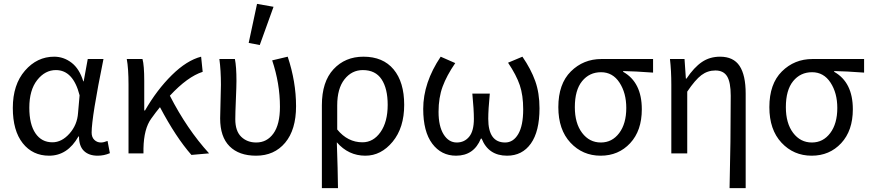

<svg xmlns="http://www.w3.org/2000/svg" viewBox="-20 -790 4483 989"><path d="M233 12Q148 12 97 -52.5Q46 -117 46 -234Q46 -354 108.5 -426Q171 -498 259 -498Q308 -498 348.5 -467Q389 -436 409 -371H411L432 -486H513Q452 -186 452 -107Q452 -83 466 -69.5Q480 -56 500 -56Q514 -56 534 -64L546 -1Q516 12 483 12Q438 12 412.5 -12.5Q387 -37 387 -87H384Q328 12 233 12ZM250 -57Q298 -57 338 -102Q378 -147 382 -208L390 -299Q357 -429 268 -429Q212 -429 171.5 -377.5Q131 -326 131 -235Q131 -150 162.5 -103.5Q194 -57 250 -57Z M966 8Q886 -83 804 -238Q784 -214 759 -179Q721 -127 719 -25V0H642V-353Q642 -438 633 -486H714Q723 -453 723 -373V-221H727Q788 -327 865 -403Q942 -479 1016 -498L1024 -420Q946 -395 855 -297Q943 -125 1057 0Z M1299 12Q1211 12 1162.5 -36.5Q1114 -85 1114 -180Q1114 -209 1116 -266.5Q1118 -324 1118 -353Q1118 -428 1110 -486H1190Q1198 -447 1198 -373Q1198 -346 1195 -276.5Q1192 -207 1192 -176Q1192 -115 1222.5 -85.5Q1253 -56 1300 -56Q1355 -56 1388.5 -102.5Q1422 -149 1422 -240Q1422 -360 1382 -479L1462 -498Q1505 -369 1505 -243Q1505 -122 1449 -55Q1393 12 1299 12ZM1261 -569 1304 -770 1389 -755 1318 -558Z M1638 179V-248Q1638 -369 1698 -433.5Q1758 -498 1852 -498Q1953 -498 2007.5 -432.5Q2062 -367 2062 -250Q2062 -132 2002.5 -60Q1943 12 1862 12Q1775 12 1715 -57Q1720 85 1721 179ZM1847 -57Q1903 -57 1940 -109.5Q1977 -162 1977 -250Q1977 -334 1945.5 -381.5Q1914 -429 1849 -429Q1792 -429 1754.5 -381.5Q1717 -334 1717 -247V-123Q1771 -57 1847 -57Z M2329 12Q2253 12 2206.5 -50Q2160 -112 2160 -229Q2160 -364 2250 -498L2325 -465Q2281 -401 2260 -344Q2239 -287 2239 -214Q2239 -140 2265 -98Q2291 -56 2333 -56Q2372 -56 2396.5 -85.5Q2421 -115 2421 -178Q2421 -225 2413 -308H2503Q2495 -225 2495 -178Q2495 -56 2582 -56Q2624 -56 2649.5 -99.5Q2675 -143 2675 -227Q2675 -299 2657.5 -351Q2640 -403 2597 -467L2671 -498Q2715 -434 2737 -372.5Q2759 -311 2759 -232Q2759 -113 2714.5 -50.5Q2670 12 2592 12Q2496 12 2461 -76H2457Q2421 12 2329 12Z M3074 12Q2981 12 2918.5 -55Q2856 -122 2856 -238Q2856 -358 2920.5 -422Q2985 -486 3078 -486H3344V-416Q3249 -423 3190 -424V-420Q3286 -366 3286 -227Q3286 -117 3226 -52.5Q3166 12 3074 12ZM3075 -56Q3133 -56 3169.5 -104.5Q3206 -153 3206 -234Q3206 -311 3171 -364.5Q3136 -418 3076 -418Q3016 -418 2978.5 -372Q2941 -326 2941 -238Q2941 -155 2978.5 -105.5Q3016 -56 3075 -56Z M3738 179Q3744 -60 3744 -297Q3744 -366 3725.5 -396.5Q3707 -427 3665 -427Q3625 -427 3593 -403Q3561 -379 3520 -318V0H3438V-353Q3438 -426 3431 -486H3506L3513 -385H3516Q3555 -443 3595.5 -470.5Q3636 -498 3689 -498Q3758 -498 3789.5 -450.5Q3821 -403 3821 -308V179Z M4161 12Q4068 12 4005.5 -55Q3943 -122 3943 -238Q3943 -358 4007.5 -422Q4072 -486 4165 -486H4431V-416Q4336 -423 4277 -424V-420Q4373 -366 4373 -227Q4373 -117 4313 -52.5Q4253 12 4161 12ZM4162 -56Q4220 -56 4256.5 -104.5Q4293 -153 4293 -234Q4293 -311 4258 -364.5Q4223 -418 4163 -418Q4103 -418 4065.5 -372Q4028 -326 4028 -238Q4028 -155 4065.5 -105.5Q4103 -56 4162 -56Z"/></svg>

Font: Toshiba Sans
Style: Regular
Weight: 400
Designer: Paul D. Hunt
Foundry: Toshiba Corporation
Version: Version 2.020;PS 2.0;hotconv 1.0.86;makeotf.lib2.5.63406